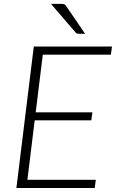

<svg xmlns="http://www.w3.org/2000/svg" viewBox="-20 -940 580 960"><path d="M194 -666.5 158.5 -378.5H442L436.5 -338.5H153.5L117 -41H459L453.5 0H62L149 -707.5H540L534.5 -666.5ZM284 -920.5Q295.5 -920.5 301 -918.8Q306.5 -917 311 -909.5L405.5 -771H375Q369.5 -771 365.8 -772Q362 -773 358.5 -777L235 -920.5Z"/></svg>

Font: Lato 2
Style: Italic
Weight: 300
Italic angle: -7°
Designer: Lukasz Dziedzic with Adam Twardoch and Botio Nikoltchev
Foundry: tyPoland Lukasz Dziedzic
Version: Version 2.015; 2015-08-06; http://www.latofonts.com/